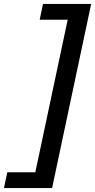

<svg xmlns="http://www.w3.org/2000/svg" viewBox="-65 -731 482 973"><path d="M97 222 295 -711H397L199 222ZM-45 222 -28 142H159V222ZM136 -631 153 -711H330V-631Z"/></svg>

Font: Ysabeau
Style: Bold Italic
Weight: 700
Italic angle: -12°
Designer: Christian Thalmann (Catharsis Fonts)
Version: Version 2.002